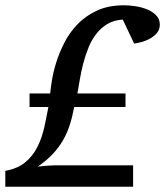

<svg xmlns="http://www.w3.org/2000/svg" viewBox="-24 -707 625 727"><path d="M581.1 -613.8Q581.1 -594.7 569.8 -581.8Q558.6 -568.8 543 -560.3Q527.3 -551.8 511 -547.6Q494.6 -543.5 483.9 -542L440.9 -632.8Q407.7 -630.9 383.3 -616.5Q358.9 -602.1 341.1 -579.3Q323.2 -556.6 311.5 -527.8Q299.8 -499 291.7 -468.5Q283.7 -438 278.6 -408Q273.4 -377.9 269 -353H451.2V-301.8H256.8Q250.5 -266.6 240.7 -235.6Q231 -204.6 215.1 -176.8Q199.2 -148.9 175.8 -124Q152.3 -99.1 119.1 -76.2Q140.1 -78.6 157.5 -79.8Q174.8 -81.1 187 -81.1H480V0H-3.9V-60.1Q43.5 -68.8 72 -92.8Q100.6 -116.7 117.2 -149.9Q127 -168.9 133.3 -188Q139.6 -207 144 -226.1Q148.4 -245.1 151.9 -264.2Q155.3 -283.2 159.2 -301.8H87.9V-353H166Q167.5 -370.1 172.4 -401.4Q177.2 -432.6 188.7 -469.7Q200.2 -506.8 219.7 -545.4Q239.3 -584 269.8 -615.5Q300.3 -647 343.5 -667Q386.7 -687 445.8 -687Q464.4 -687 487.8 -683.6Q511.2 -680.2 532 -671.9Q552.7 -663.6 566.9 -649.4Q581.1 -635.3 581.1 -613.8Z"/></svg>

Font: Charis SIL CyrE
Style: Italic
Weight: 400
Italic angle: -11°
Foundry: SIL International
Version: Version 5.000